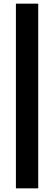

<svg xmlns="http://www.w3.org/2000/svg" viewBox="-20 -810 296 1050"><path d="M67 -790H189V220H67Z"/></svg>

Font: Oak Sans ExtraBold
Style: Regular
Weight: 800
Designer: Erik Kennedy, Walven
Foundry: Erik Kennedy, Walven
Version: Version 1.000